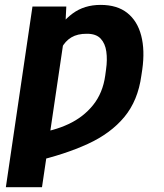

<svg xmlns="http://www.w3.org/2000/svg" viewBox="-20 -573 681 796"><path d="M249.8 -444.3 154.1 203.1H4.3L114.6 -545.9H254.9ZM211.9 -301.8 147.5 -284.6Q168.4 -360.4 200.7 -421.1Q233.1 -481.7 281.3 -517.2Q329.5 -552.7 397.1 -552.7Q465.9 -552.7 507.9 -519.2Q549.8 -485.7 565.4 -425.4Q581.1 -365.1 569.9 -285.2L566 -259.4Q552 -156.1 495.4 -87.9Q438.9 -19.8 344 23.7Q249.1 67.3 119.5 97.3L124.6 -20.1Q201.3 -29.3 263.4 -58.3Q325.6 -87.2 365.9 -137.4Q406.2 -187.5 416.2 -259.4L419.7 -285.2Q425.5 -325.3 420.8 -359Q416.2 -392.7 397.2 -413Q378.2 -433.3 339.8 -433Q301.6 -433.3 275.8 -418Q250.1 -402.6 234.8 -373.2Q219.5 -343.8 211.9 -301.8Z"/></svg>

Font: Inter Tight
Style: Italic
Weight: 400
Italic angle: -9.39999°
Designer: Rasmus Andersson
Foundry: rsms
Version: Version 3.002